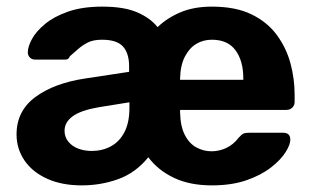

<svg xmlns="http://www.w3.org/2000/svg" viewBox="-20 -550 949 580"><path d="M227 10Q166 10 121.5 -10.5Q77 -31 53.5 -66Q30 -101 30 -144Q30 -215 87 -257Q144 -299 238 -313L370 -333V-350Q370 -389 351.5 -409.5Q333 -430 288 -430Q261 -430 244 -421Q227 -412 214.5 -400.5Q202 -389 191 -380Q189 -375 186 -372.5Q183 -370 178 -370H86Q76 -370 70 -376.5Q64 -383 64 -392Q64 -409 76.5 -432Q89 -455 116 -477.5Q143 -500 186 -515Q229 -530 289 -530Q355 -530 395 -512.5Q435 -495 456 -468Q485 -496 525.5 -513Q566 -530 620 -530Q692 -530 740 -506.5Q788 -483 816.5 -444Q845 -405 857.5 -358.5Q870 -312 870 -265V-242Q870 -232 863 -225Q856 -218 845 -218H524V-210Q525 -168 538.5 -142Q552 -116 573.5 -104.5Q595 -93 619 -93Q642 -93 663.5 -103Q685 -113 701 -134Q710 -144 715.5 -146.5Q721 -149 733 -149H835Q857 -149 857 -128Q857 -113 842.5 -90Q828 -67 798.5 -44Q769 -21 724.5 -5.5Q680 10 620 10Q553 10 505 -13Q457 -36 428 -75Q390 -28 337.5 -9Q285 10 227 10ZM257 -94Q289 -94 315 -108Q341 -122 356 -151Q371 -180 371 -224V-241L278 -226Q225 -217 200 -199Q175 -181 175 -155Q175 -136 186.5 -122Q198 -108 216.5 -101Q235 -94 257 -94ZM524 -309H715V-313Q715 -366 691.5 -398Q668 -430 620 -430Q594 -430 573 -417.5Q552 -405 538.5 -379Q525 -353 524 -313Z"/></svg>

Font: Rubik Light SemiBold
Style: Regular
Weight: 600
Version: Version 2.300;gftools[0.9.30]